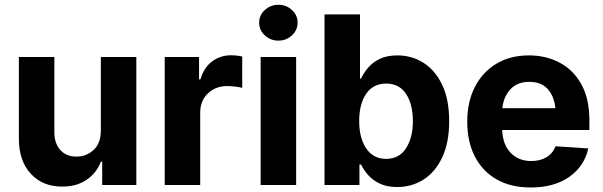

<svg xmlns="http://www.w3.org/2000/svg" viewBox="-20 -789 2573 819"><path d="M410.2 -231.9V-545.9H561.5V0H416V-99.1H410.2Q392.1 -51.3 349.4 -22Q306.6 7.3 245.1 6.8Q162.6 7.3 111.6 -47.6Q60.5 -102.5 60.5 -198.2V-545.9H211.9V-224.6Q211.9 -176.8 237.8 -148.7Q263.7 -120.6 306.6 -121.1Q347.2 -120.6 378.7 -148.9Q410.2 -177.2 410.2 -231.9Z M682.6 0V-545.9H829.1V-450.2H835Q849.6 -501 884.8 -527.1Q919.9 -553.2 965.8 -553.2Q977.1 -553.2 990.2 -551.8Q1003.4 -550.3 1013.2 -547.9V-414.1Q1002.4 -417.5 983.6 -419.7Q964.8 -421.9 949.2 -421.9Q899.4 -421.9 866.7 -390.4Q834 -358.9 834 -308.6V0Z M1091.8 0V-545.9H1243.2V0ZM1167.5 -615.7Q1133.8 -615.7 1109.6 -638.2Q1085.4 -660.6 1085.4 -692.4Q1085.4 -724.1 1109.6 -746.3Q1133.8 -768.6 1167.5 -768.6Q1201.2 -768.6 1225.3 -746.3Q1249.5 -724.1 1249.5 -692.4Q1249.5 -660.6 1225.3 -638.2Q1201.2 -615.7 1167.5 -615.7Z M1674.3 8.8Q1630.4 8.8 1599.9 -5.9Q1569.3 -20.5 1550 -42.7Q1530.8 -64.9 1520 -87.4H1513.2V0H1364.3V-727.5H1515.6V-453.6H1520Q1530.3 -476.1 1549.1 -499Q1567.9 -522 1598.9 -537.4Q1629.9 -552.7 1675.3 -552.7Q1735.4 -552.7 1785.4 -521.7Q1835.4 -490.7 1865.7 -428.2Q1896 -365.7 1896 -272Q1896 -181.2 1866.7 -118.4Q1837.4 -55.7 1787.1 -23.4Q1736.8 8.8 1674.3 8.8ZM1512.2 -272.5Q1512.2 -200.2 1542.2 -155.8Q1572.3 -111.3 1627 -111.3Q1682.6 -111.3 1711.9 -156.5Q1741.2 -201.7 1741.2 -272.5Q1741.2 -343.8 1712.2 -388.2Q1683.1 -432.6 1627 -432.6Q1572.3 -432.6 1542.2 -389.2Q1512.2 -345.7 1512.2 -272.5Z M2243.7 10.7Q2159.7 10.7 2099.1 -23.4Q2038.6 -57.6 2005.9 -120.8Q1973.1 -184.1 1973.1 -270.5Q1973.1 -354.5 2005.6 -418Q2038.1 -481.4 2097.2 -517.1Q2156.2 -552.7 2236.3 -552.7Q2308.6 -552.7 2366.9 -522Q2425.3 -491.2 2459.7 -429.7Q2494.1 -368.2 2494.1 -275.4V-234.4H2122.1Q2124.5 -172.4 2158.2 -137.2Q2191.9 -102.1 2246.1 -102.1Q2283.7 -102.1 2310.8 -118.2Q2337.9 -134.3 2349.6 -165L2489.3 -155.8Q2473.1 -80.6 2408.9 -34.9Q2344.7 10.7 2243.7 10.7ZM2123 -327.6H2349.1Q2343.8 -379.4 2315.9 -409.7Q2288.1 -439.9 2237.8 -439.9Q2187 -439.9 2157.5 -408.4Q2127.9 -377 2123 -327.6Z"/></svg>

Font: Konkhmer Sleokchher
Style: Regular
Weight: 400
Designer: Suon May Sophanith
Version: Version 1.000; ttfautohint (v1.8.4.7-5d5b);gftools[0.9.23]